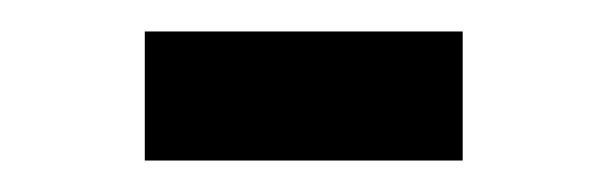

<svg xmlns="http://www.w3.org/2000/svg" viewBox="-20 -669 390 122"><path d="M72 -567V-649H274V-567Z"/></svg>

Font: Inconsolata ExtraCondensed ExtraBold
Style: Regular
Weight: 800
Width: 2
Monospace: yes
Designer: Raph Levien, Cyreal, Brenton Simpson
Foundry: Raph Levien, Cyreal, Google
Version: Version 3.001; ttfautohint (v1.8.2.53-6de2)